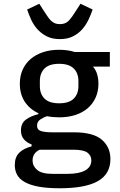

<svg xmlns="http://www.w3.org/2000/svg" viewBox="-20 -794 640 1026"><path d="M299 212Q232 212 186.5 203.5Q141 195 112.5 179Q84 163 71.5 140Q59 117 59 88Q59 46 82.5 22.5Q106 -1 149 -12V-22Q123 -32 107.5 -50Q92 -68 92 -97Q92 -135 118 -154.5Q144 -174 185 -184V-189Q138 -211 112 -251Q86 -291 86 -347Q86 -388 101 -421.5Q116 -455 143.5 -478.5Q171 -502 209.5 -515Q248 -528 296 -528Q342 -528 380 -516H567V-438H477Q493 -419 499.5 -396Q506 -373 506 -347Q506 -306 491 -272.5Q476 -239 448.5 -215.5Q421 -192 382.5 -179.5Q344 -167 296 -167Q262 -167 232 -173Q214 -168 196 -156Q178 -144 178 -123Q178 -99 201 -93Q224 -87 258 -87H374Q478 -87 524 -47.5Q570 -8 570 56Q570 136 503 174Q436 212 299 212ZM296 -242Q349 -242 374 -267Q399 -292 399 -334V-361Q399 -403 374 -428Q349 -453 296 -453Q243 -453 218 -428Q193 -403 193 -361V-334Q193 -292 218 -267Q243 -242 296 -242ZM468 63Q468 37 447 21.5Q426 6 371 6H192Q154 24 154 64Q154 93 178.5 114Q203 135 260 135H341Q403 135 435.5 116.5Q468 98 468 63ZM300 -585Q258 -585 228.5 -600.5Q199 -616 178.5 -639.5Q158 -663 145.5 -691Q133 -719 125 -743L190 -774L211 -741Q223 -723 232.5 -708.5Q242 -694 251.5 -684.5Q261 -675 272.5 -670Q284 -665 300 -665Q331 -665 348.5 -684.5Q366 -704 389 -741L410 -774L475 -743Q467 -719 454 -691Q441 -663 421 -639.5Q401 -616 371.5 -600.5Q342 -585 300 -585Z"/></svg>

Font: IBM Plex Mono Medium
Style: Regular
Weight: 500
Monospace: yes
Designer: Mike Abbink, Paul van der Laan, Pieter van Rosmalen
Foundry: Bold Monday
Version: Version 2.3